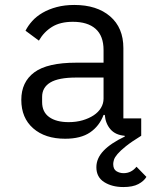

<svg xmlns="http://www.w3.org/2000/svg" viewBox="-20 -548 640 775"><path d="M550 0Q511 24 488.5 42Q466 60 454.5 73.5Q443 87 440 97Q437 107 437 114Q437 135 450 143Q463 151 479 151Q510 151 531 125L571 166Q561 183 538.5 195Q516 207 478 207Q432 207 400.5 187Q369 167 369 127Q369 91 398 60.5Q427 30 484 3L483 0Q446 -3 426 -26Q406 -49 403 -84H398Q381 -39 343.5 -13.5Q306 12 243 12Q162 12 114 -30Q66 -72 66 -145Q66 -217 118.5 -256Q171 -295 288 -295H398V-346Q398 -403 366 -431.5Q334 -460 274 -460Q223 -460 190 -439.5Q157 -419 137 -384L83 -424Q93 -444 110 -463Q127 -482 152 -496.5Q177 -511 209 -519.5Q241 -528 280 -528Q371 -528 424.5 -482Q478 -436 478 -354V-70H550ZM288 -235Q216 -235 183 -215Q150 -195 150 -157V-136Q150 -96 178.5 -75.5Q207 -55 257 -55Q288 -55 313.5 -62.5Q339 -70 358 -82.5Q377 -95 387.5 -112.5Q398 -130 398 -150V-235Z"/></svg>

Font: IBM Plaex Mono
Style: Regular
Weight: 400
Designer: Mike Abbink, Paul van der Laan, Pieter van Rosmalen
Foundry: Bold Monday
Version: Version 2.003